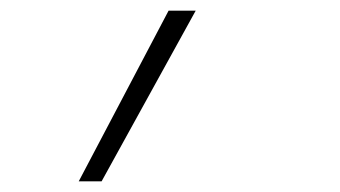

<svg xmlns="http://www.w3.org/2000/svg" viewBox="-20 -132 640 361"><path d="M128 209 297 -112H348L171 209Z"/></svg>

Font: Iosevka Slab XLtExObl
Style: Regular
Weight: 200
Width: 7
Italic angle: -9°
Monospace: yes
Designer: Belleve Invis
Foundry: Belleve Invis
Version: Version 11.1.1; ttfautohint (v1.8.3)